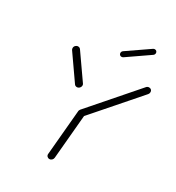

<svg xmlns="http://www.w3.org/2000/svg" viewBox="-166 -787 815 889"><g transform="rotate(30 241.5 -342.5)"><path d="M255.9 -273Q263 -273 268 -267.8Q273 -262.6 272.2 -255.2L251.1 -17.8Q250.4 -10.4 244.8 -5.2Q239.3 0 232.2 0Q225.2 0 220.2 -5.2Q215.2 -10.4 215.9 -17.8L237 -255.2Q237.8 -262.6 243.3 -267.8Q248.9 -273 255.9 -273ZM195.2 -372.2Q195.2 -364.1 189.4 -358.1Q183.7 -352.2 175.9 -352.2Q167.4 -352.2 162.6 -358.9L71.1 -490Q68.5 -494.4 68.5 -499.3Q68.5 -507.4 74.3 -513Q80 -518.5 87.4 -518.5Q95.9 -518.5 100.7 -511.9L192.6 -380.4Q195.2 -376.7 195.2 -372.2ZM467.4 -518.5Q474.1 -518.5 478.7 -514.1Q483.3 -509.6 483.3 -503Q483.3 -495.2 478.9 -490L267.8 -248.1Q261.9 -241.5 253.3 -241.5Q246.3 -241.5 241.7 -246.1Q237 -250.7 237 -257.4Q237 -263.3 241.9 -269.6L453.3 -512.2Q458.5 -518.5 467.4 -518.5ZM284.8 -577Q278.9 -577 275.2 -580.9Q271.5 -584.8 271.5 -590.4Q271.5 -598.5 278.5 -603.3L392.6 -681.9Q396.7 -684.8 401.5 -684.8Q407.4 -684.8 411.1 -680.9Q414.8 -677 414.8 -671.5Q414.8 -663.3 407.8 -658.5L294.1 -580Q289.3 -577 284.8 -577Z"/></g></svg>

Font: 26F Galaxy Sans Light
Style: Italic
Weight: 300
Italic angle: -5°
Designer: C₂₉H₂₅N₃O₅
Version: Version 1.200